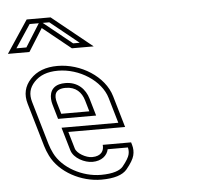

<svg xmlns="http://www.w3.org/2000/svg" viewBox="-214 -740 874 800"><g transform="rotate(-5 222.5 -340.0)"><path d="M147.5 -91C123 -91 85.2 -111.7 79 -133L58.2 -204H295.7L257.1 -336C232.4 -420.6 133.9 -482 37 -482C-12.2 -482 -50.3 -467.5 -77.2 -438.5C-104.1 -409.5 -111.9 -375.3 -100.4 -336L-47.5 -155C-43.4 -141 -37.8 -126.8 -30.7 -112.5C4.8 -41 93.9 6 178.4 6C231.7 6 267.6 -5.2 286.1 -27.5C304.5 -49.8 315.6 -68.3 319.2 -83C322.9 -97.7 322.5 -112.3 318.2 -127L315 -138H196.3C199 -114.3 187.4 -91 147.5 -91ZM63.2 -388C105.7 -388 129.3 -362.8 139.2 -329L152.9 -282H35.4L21.7 -329C12 -362.2 18.6 -388 63.2 -388ZM-14.5 -645 103.3 -550H194.6L26.1 -686H-73.9L-164.2 -550H-74.2ZM147.5 -71C185.7 -71 209.7 -91.4 215.3 -118H299.9C302.5 -107.1 302.4 -98.1 299.8 -87.8C297.5 -78.3 288.3 -61.5 270.7 -40.2C258.4 -25.5 229.8 -14 178.4 -14C100.4 -14 18.5 -58.4 -12.7 -121.4C-19.4 -134.8 -24.5 -147.8 -28.3 -160.6L-81.2 -341.6C-90.9 -375 -84.9 -400.8 -62.6 -424.9C-40.1 -449.1 -8.3 -462 37 -462C126.7 -462 216.4 -404 237.9 -330.4L269 -224H31.5L59.8 -127.4C70 -92.5 116.2 -71 147.5 -71ZM63.2 -408C53.7 -408 45.1 -407 37.2 -404.9C-4.2 -393.4 -6.2 -353.2 2.5 -323.4L20.4 -262H179.6L158.4 -334.6C146.7 -374.5 115.6 -408 63.2 -408ZM-8.6 -666H19L137.9 -570H110.4ZM-24.9 -666 -85.2 -570H-126.9L-63.2 -666Z"/></g></svg>

Font: Din Kursivschrift
Style: BreitLeftGho
Weight: 400
Version: Version 1.089